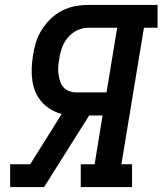

<svg xmlns="http://www.w3.org/2000/svg" viewBox="-20 -755 656 775"><path d="M21 0V-92H102L229 -295Q206 -301 185 -313.5Q164 -326 148.5 -343.5Q133 -361 123.5 -383Q114 -405 110.5 -429.5Q107 -454 108 -479.5Q109 -505 113 -530Q117 -557 125 -583.5Q133 -610 148 -634Q163 -658 184 -678.5Q205 -699 230.5 -712Q256 -725 283 -730Q310 -735 336 -735H616V-643H561L470 -92H513V0H306V-92H362L394 -289H340L158 0ZM289 -382H410L453 -643H336Q314 -643 291.5 -632.5Q269 -622 253.5 -603Q238 -584 230 -561.5Q222 -539 219 -516Q216 -501 215 -485.5Q214 -470 216 -455.5Q218 -441 222.5 -427Q227 -413 236.5 -402.5Q246 -392 260 -387Q274 -382 289 -382Z"/></svg>

Font: Iosevka Etoile SmBdObl
Style: Regular
Weight: 600
Italic angle: -9°
Designer: Belleve Invis
Foundry: Belleve Invis
Version: Version 15.5.2; ttfautohint (v1.8.4)